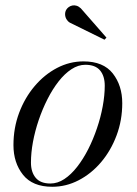

<svg xmlns="http://www.w3.org/2000/svg" viewBox="-20 -705 524 735"><path d="M180 10Q104.5 10 68 -36Q31.5 -82 31.5 -149.5Q31.5 -215 53.2 -273Q75 -331 112.5 -375.2Q150 -419.5 198.2 -444.8Q246.5 -470 299.5 -470Q375.5 -470 411.8 -423.8Q448 -377.5 448 -310Q448 -244.5 426.2 -186.5Q404.5 -128.5 367 -84.2Q329.5 -40 281.2 -15Q233 10 180 10ZM173 -2.5Q200.5 -2.5 226.2 -19.5Q252 -36.5 275.2 -66.2Q298.5 -96 317.8 -134Q337 -172 351.2 -214Q365.5 -256 373.2 -298Q381 -340 381 -377Q381 -414 363 -435.5Q345 -457 306.5 -457Q279.5 -457 253.5 -440Q227.5 -423 204.2 -393.2Q181 -363.5 161.8 -325.5Q142.5 -287.5 128.2 -245.5Q114 -203.5 106.2 -161.8Q98.5 -120 98.5 -82.5Q98.5 -46 116.8 -24.2Q135 -2.5 173 -2.5ZM380 -553 247 -618.5Q239 -623.5 234.2 -631.8Q229.5 -640 229.2 -649.8Q229 -659.5 233.5 -667.5Q237 -673.5 243.2 -678Q249.5 -682.5 257.2 -684Q265 -685.5 273.2 -683Q281.5 -680.5 289.5 -673L387.5 -561Z"/></svg>

Font: Bodoni Moda 18pt
Style: Italic
Weight: 400
Italic angle: -13°
Designer: Owen Earl
Foundry: indestructible type
Version: Version 2.005